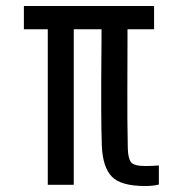

<svg xmlns="http://www.w3.org/2000/svg" viewBox="-20 -619 612 643"><path d="M140 0V-521H60V-599H496V-521H407V-498Q407 -403 406.5 -310.5Q406 -218 408 -122Q409 -88 419 -75.5Q429 -63 467 -63Q481 -63 490 -63.5Q499 -64 512 -65V-1Q493 4 466 4Q385 4 354.5 -27.5Q324 -59 321 -131Q320 -163 319.5 -192Q319 -221 319 -257.5Q319 -294 319 -348.5Q319 -403 320 -487V-521H227V0Z"/></svg>

Font: Big Shoulders Display SemiBold
Style: Regular
Weight: 600
Designer: Patric King
Foundry: XO Type Co
Version: Version 1.000; ttfautohint (v1.8.2)